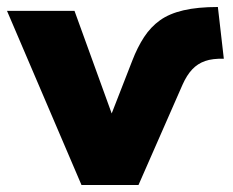

<svg xmlns="http://www.w3.org/2000/svg" viewBox="-29 -529 666 549"><path d="M204 0 -9 -498H184L300 -178H280L349 -355Q364 -394 383 -423Q402 -452 428.5 -471Q455 -490 495.5 -499.5Q536 -509 594 -509L611 -361Q579 -362 557.5 -354.5Q536 -347 520.5 -330.5Q505 -314 493 -287L367 0Z"/></svg>

Font: Nunito Sans 10pt Black
Style: Regular
Weight: 900
Designer: Vernon Adams
Foundry: Vernon Adams
Version: Version 3.101;gftools[0.9.27]